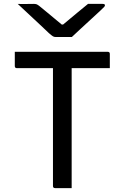

<svg xmlns="http://www.w3.org/2000/svg" viewBox="-20 -966 640 986"><path d="M348 0H263Q252 0 252 -11V-616H67Q56 -616 56 -627V-700H533Q544 -700 544 -689V-616H348ZM349 -776H265Q258 -776 252 -779.5Q246 -783 231 -796Q220 -807 192.5 -832.5Q165 -858 132 -889Q99 -920 71 -946Q89 -945 111.5 -945.5Q134 -946 152 -946Q163 -946 168 -944Q173 -942 181 -936Q196 -924 225.5 -899.5Q255 -875 297 -840H304Q345 -874 376 -900Q407 -926 432 -946H507Q519 -946 519 -939Q519 -935 515 -930.5Q511 -926 496 -912Q479 -896 450.5 -870Q422 -844 394 -818Q366 -792 349 -776Z"/></svg>

Font: Recursive Sn Lnr St
Style: Regular
Weight: 400
Version: Version 1.079;hotconv 1.0.112;makeotfexe 2.5.65598; ttfautoh